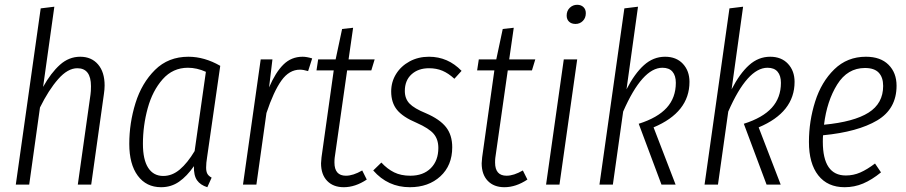

<svg xmlns="http://www.w3.org/2000/svg" viewBox="-20 -771 3786 802"><path d="M417 -414Q417 -398 414 -378L361 0H305L358 -376Q360 -389 360 -411Q360 -486 303 -486Q263 -486 223 -440.5Q183 -395 147 -322L102 0H46L150 -736L207 -743L160 -408Q193 -467 230.5 -500.5Q268 -534 315 -534Q362 -534 389.5 -502Q417 -470 417 -414Z M900 -496 845 -114Q841 -90 841 -71Q841 -55 846 -45.5Q851 -36 864 -29L846 11Q817 2 803 -18Q789 -38 790 -77Q761 -35 728 -12Q695 11 653 11Q591 11 555.5 -37Q520 -85 520 -170Q520 -257 546 -340.5Q572 -424 627.5 -479Q683 -534 767 -534Q834 -534 900 -496ZM577 -170Q577 -104 599 -70Q621 -36 662 -36Q699 -36 731 -63Q763 -90 793 -140L840 -471Q802 -488 765 -488Q702 -488 659.5 -440Q617 -392 597 -319Q577 -246 577 -170Z M1284 -527 1267 -474Q1247 -480 1233 -480Q1188 -480 1155.5 -434.5Q1123 -389 1093 -299L1051 0H995L1069 -523H1118L1104 -406Q1131 -469 1164 -501.5Q1197 -534 1244 -534Q1261 -534 1284 -527Z M1378 -112Q1377 -105 1377 -92Q1377 -37 1425 -37Q1455 -37 1493 -59L1512 -21Q1464 11 1416 11Q1372 11 1346.5 -15.5Q1321 -42 1321 -89Q1321 -96 1323 -114L1374 -477H1302L1309 -523H1382L1409 -650L1455 -655L1436 -523H1545L1531 -477H1430Z M1908 -475 1878 -442Q1853 -465 1828 -475.5Q1803 -486 1772 -486Q1727 -486 1699 -460.5Q1671 -435 1671 -391Q1671 -359 1690.5 -338.5Q1710 -318 1759 -298Q1817 -273 1843 -240Q1869 -207 1869 -156Q1869 -80 1819.5 -34.5Q1770 11 1692 11Q1600 11 1539 -59L1573 -92Q1598 -65 1626.5 -51Q1655 -37 1694 -37Q1748 -37 1779.5 -68.5Q1811 -100 1811 -153Q1811 -189 1791.5 -212Q1772 -235 1720 -258Q1663 -282 1638.5 -312Q1614 -342 1614 -389Q1614 -429 1634.5 -462Q1655 -495 1691 -514.5Q1727 -534 1772 -534Q1851 -534 1908 -475Z M2049 -112Q2048 -105 2048 -92Q2048 -37 2096 -37Q2126 -37 2164 -59L2183 -21Q2135 11 2087 11Q2043 11 2017.5 -15.5Q1992 -42 1992 -89Q1992 -96 1994 -114L2045 -477H1973L1980 -523H2053L2080 -650L2126 -655L2107 -523H2216L2202 -477H2101Z M2391 -523 2317 0H2261L2335 -523ZM2347 -706Q2347 -726 2360 -738.5Q2373 -751 2391 -751Q2407 -751 2417 -741.5Q2427 -732 2427 -716Q2427 -696 2414.5 -683.5Q2402 -671 2384 -671Q2367 -671 2357 -680.5Q2347 -690 2347 -706Z M2597 -398Q2631 -464 2670 -499Q2709 -534 2758 -534Q2805 -534 2832.5 -504.5Q2860 -475 2860 -429Q2860 -302 2710 -239L2802 0H2743L2648 -254Q2727 -279 2765 -321Q2803 -363 2803 -425Q2803 -455 2789 -471.5Q2775 -488 2747 -488Q2663 -488 2583 -305L2540 0H2484L2588 -736L2645 -743Z M3036 -398Q3070 -464 3109 -499Q3148 -534 3197 -534Q3244 -534 3271.5 -504.5Q3299 -475 3299 -429Q3299 -302 3149 -239L3241 0H3182L3087 -254Q3166 -279 3204 -321Q3242 -363 3242 -425Q3242 -455 3228 -471.5Q3214 -488 3186 -488Q3102 -488 3022 -305L2979 0H2923L3027 -736L3084 -743Z M3418 -206Q3417 -197 3417 -179Q3417 -38 3513 -38Q3545 -38 3573.5 -50.5Q3602 -63 3635 -88L3660 -51Q3622 -20 3585.5 -4.5Q3549 11 3508 11Q3437 11 3398 -38.5Q3359 -88 3359 -178Q3359 -265 3385 -347Q3411 -429 3465 -481.5Q3519 -534 3597 -534Q3658 -534 3691.5 -500.5Q3725 -467 3725 -413Q3725 -316 3644 -268Q3563 -220 3418 -206ZM3422 -250Q3547 -262 3608 -300.5Q3669 -339 3669 -412Q3669 -448 3650.5 -467.5Q3632 -487 3593 -487Q3520 -487 3477 -418Q3434 -349 3422 -250Z"/></svg>

Font: Fira Sans Extra Condensed Light
Style: Italic
Weight: 300
Width: 3
Italic angle: -8°
Designer: Carrois Corporate & Edenspiekermann AG
Foundry: Carrois Corporate GbR & Edenspiekermann AG
Version: Version 4.203